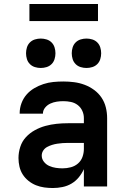

<svg xmlns="http://www.w3.org/2000/svg" viewBox="-20 -938 640 966"><path d="M246 8Q224 8 202.5 5Q181 2 161 -6Q141 -14 123.5 -28Q106 -42 94.5 -60Q83 -78 78 -99.5Q73 -121 73 -143Q73 -171 82 -199Q91 -227 110.5 -248Q130 -269 155.5 -283Q181 -297 208.5 -304.5Q236 -312 264.5 -315Q293 -318 322 -318H402V-344Q402 -363 394 -380.5Q386 -398 371 -409.5Q356 -421 337 -425Q318 -429 299 -429Q282 -429 265.5 -426.5Q249 -424 233.5 -417Q218 -410 207 -396.5Q196 -383 196 -367V-366H79V-369Q79 -394 88 -418.5Q97 -443 113.5 -462Q130 -481 152 -494Q174 -507 198.5 -515Q223 -523 248 -525.5Q273 -528 299 -528Q326 -528 353 -524.5Q380 -521 405.5 -511.5Q431 -502 453.5 -485.5Q476 -469 491 -446.5Q506 -424 512.5 -397.5Q519 -371 519 -344V0H402V-87Q392 -65 376.5 -46Q361 -27 340 -14.5Q319 -2 294.5 3Q270 8 246 8ZM295 -91Q316 -91 336.5 -96.5Q357 -102 372.5 -115.5Q388 -129 395 -148.5Q402 -168 402 -189V-219H322Q308 -219 294.5 -218Q281 -217 268 -215Q255 -213 242 -209Q229 -205 217 -198.5Q205 -192 197.5 -180.5Q190 -169 190 -155Q190 -138 201 -124Q212 -110 228 -103Q244 -96 261 -93.5Q278 -91 295 -91ZM415 -596Q400 -596 385.5 -600.5Q371 -605 360.5 -615.5Q350 -626 345.5 -640.5Q341 -655 341 -670Q341 -685 345.5 -699.5Q350 -714 360.5 -724.5Q371 -735 385.5 -739.5Q400 -744 415 -744Q430 -744 444.5 -739.5Q459 -735 469.5 -724.5Q480 -714 484.5 -699.5Q489 -685 489 -670Q489 -655 484.5 -640.5Q480 -626 469.5 -615.5Q459 -605 444.5 -600.5Q430 -596 415 -596ZM185 -596Q170 -596 155.5 -600.5Q141 -605 130.5 -615.5Q120 -626 115.5 -640.5Q111 -655 111 -670Q111 -685 115.5 -699.5Q120 -714 130.5 -724.5Q141 -735 155.5 -739.5Q170 -744 185 -744Q200 -744 214.5 -739.5Q229 -735 239.5 -724.5Q250 -714 254.5 -699.5Q259 -685 259 -670Q259 -655 254.5 -640.5Q250 -626 239.5 -615.5Q229 -605 214.5 -600.5Q200 -596 185 -596ZM128 -832V-918H473V-832Z"/></svg>

Font: Iosevka Extended
Style: Bold
Weight: 700
Width: 7
Monospace: yes
Designer: Belleve Invis
Foundry: Belleve Invis
Version: Version 32.5.0; ttfautohint (v1.8.4)